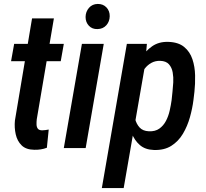

<svg xmlns="http://www.w3.org/2000/svg" viewBox="-20 -751 1047 974"><path d="M303.7 -528.3 288.1 -440.4H36.1L51.8 -528.3ZM142.6 -657.7H253.4L166.5 -146Q165 -133.3 165.3 -120.4Q165.5 -107.4 171.4 -98.9Q177.2 -90.3 193.4 -89.8Q201.7 -89.8 210.2 -91.1Q218.8 -92.3 227.1 -93.8L217.8 -1.5Q202.6 4.4 186.5 6.8Q170.4 9.3 153.8 8.8Q111.8 8.3 89.6 -13.7Q67.4 -35.6 59.8 -69.6Q52.2 -103.5 55.7 -139.6Z M506.3 -528.3 414.6 0H303.7L395.5 -528.3ZM414.1 -665Q414.6 -691.9 431.4 -711.2Q448.2 -730.5 475.6 -731Q502.9 -731.4 520 -713.4Q537.1 -695.3 536.6 -668.5Q536.1 -641.6 519.3 -622.8Q502.4 -604 474.6 -603.5Q447.8 -602.5 430.9 -620.4Q414.1 -638.2 414.1 -665Z M715.8 -420.4 607.4 203.1H496.6L623.5 -528.3H725.1ZM966.3 -285.2 961.4 -243.7Q956.1 -201.2 943.4 -156Q930.7 -110.8 908 -72.5Q885.3 -34.2 849.1 -11.2Q813 11.7 760.3 9.8Q716.3 8.3 689.2 -15.4Q662.1 -39.1 648.2 -75.4Q634.3 -111.8 630.4 -152.6Q626.5 -193.4 628.4 -228L637.2 -292Q644 -331.1 657.7 -374Q671.4 -417 694.6 -454.8Q717.8 -492.7 752 -516.4Q786.1 -540 833.5 -538.6Q884.8 -537.1 914.1 -512.9Q943.4 -488.8 956.1 -450.7Q968.8 -412.6 969.7 -368.7Q970.7 -324.7 966.3 -285.2ZM850.6 -243.2 855 -285.6Q857.4 -306.6 858.9 -332.8Q860.4 -358.9 856 -383.8Q851.6 -408.7 836.9 -425Q822.3 -441.4 792.5 -442.4Q767.6 -442.9 748 -432.1Q728.5 -421.4 714.6 -403.3Q700.7 -385.3 691.7 -363.5Q682.6 -341.8 678.7 -320.3L660.6 -199.7Q659.2 -173.8 665.5 -147.9Q671.9 -122.1 688.2 -104.2Q704.6 -86.4 734.9 -85Q767.1 -83.5 788.1 -98.4Q809.1 -113.3 821.8 -137.5Q834.5 -161.6 840.8 -189.9Q847.2 -218.3 850.6 -243.2Z"/></svg>

Font: Roboto Condensed Medium
Style: Italic
Weight: 500
Italic angle: -12°
Designer: Christian Robertson
Foundry: Google
Version: Version 3.0; 2020